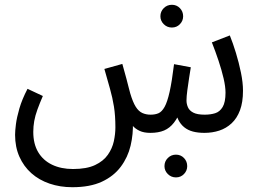

<svg xmlns="http://www.w3.org/2000/svg" viewBox="-20 -550 1089 802"><path d="M282 232Q231 232 187 217Q143 202 111 173.5Q79 145 61 104.5Q43 64 43 13Q43 -3 46.5 -31Q50 -59 61 -97Q72 -135 95 -179L159 -149Q146 -119 136.5 -93Q127 -67 123 -44.5Q119 -22 119 1Q119 51 139.5 85.5Q160 120 197.5 138Q235 156 285 156Q342 156 377 139.5Q412 123 430.5 96.5Q449 70 455.5 40Q462 10 462 -18Q462 -67 456 -104.5Q450 -142 439.5 -179Q429 -216 416 -262L491 -283Q502 -245 508 -221.5Q514 -198 517.5 -184.5Q521 -171 524 -160Q535 -123 547 -104Q559 -85 574.5 -78Q590 -71 609 -71Q628 -71 642 -77Q656 -83 667.5 -103.5Q679 -124 688.5 -166.5Q698 -209 707 -282L777 -269Q774 -251 770 -225Q766 -199 762.5 -173Q759 -147 759 -130Q759 -116 765 -102Q771 -88 787.5 -79.5Q804 -71 835 -71Q859 -71 878.5 -77Q898 -83 910 -103Q922 -123 922 -163Q922 -188 914 -222.5Q906 -257 893 -296Q880 -335 865 -373L940 -402Q953 -370 965.5 -329Q978 -288 986.5 -246.5Q995 -205 995 -171Q995 -123 982.5 -89.5Q970 -56 947.5 -35Q925 -14 896 -4.5Q867 5 834 5Q807 5 786 -0.5Q765 -6 749.5 -18.5Q734 -31 724.5 -50.5Q715 -70 711 -97H739Q724 -60 706.5 -37.5Q689 -15 665.5 -5Q642 5 608 5Q581 5 563 -3.5Q545 -12 533.5 -25.5Q522 -39 515.5 -56.5Q509 -74 505 -92L535 -41Q537 10 525.5 58.5Q514 107 484.5 146.5Q455 186 405.5 209Q356 232 282 232ZM715 191Q695 191 681 177Q667 163 667 144Q667 124 681 110Q695 96 715 96Q735 96 748.5 110Q762 124 762 144Q762 163 748.5 177Q735 191 715 191ZM698 -435Q678 -435 664 -449Q650 -463 650 -482Q650 -502 664 -516Q678 -530 698 -530Q718 -530 731.5 -516Q745 -502 745 -482Q745 -463 731.5 -449Q718 -435 698 -435Z"/></svg>

Font: Noto Sans Arabic Condensed
Style: Regular
Weight: 400
Width: 3
Designer: Monotype Design Team, Nadine Chahine, Nizar Qandah and Khaled Hosny
Foundry: Monotype Imaging Inc.
Version: Version 2.012